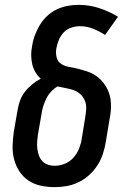

<svg xmlns="http://www.w3.org/2000/svg" viewBox="-20 -763 540 791"><path d="M205 8Q176 8 148 2Q120 -4 97.5 -19Q75 -34 60 -57Q45 -80 38 -107Q31 -134 32 -163Q33 -192 37 -221L52 -307Q55 -327 62 -347Q69 -367 82 -384Q95 -401 112 -415Q129 -429 148 -439Q135 -450 126 -465.5Q117 -481 113 -498Q109 -515 108.5 -534Q108 -553 112 -571Q115 -594 123 -616Q131 -638 143.5 -659Q156 -680 173.5 -696.5Q191 -713 212.5 -723.5Q234 -734 257 -738.5Q280 -743 303 -743Q348 -743 389 -729.5Q430 -716 466 -694L413 -619Q390 -634 364 -644.5Q338 -655 309 -655Q291 -655 273 -649Q255 -643 242 -629Q229 -615 222 -597.5Q215 -580 212 -563Q209 -544 213.5 -526Q218 -508 233 -499Q248 -490 266 -487Q284 -484 302 -479.5Q320 -475 337 -469.5Q354 -464 369 -455Q384 -446 396 -433.5Q408 -421 417 -406Q426 -391 431 -374Q436 -357 437 -338.5Q438 -320 436 -301.5Q434 -283 430 -264L416 -179Q412 -154 404 -129.5Q396 -105 382 -83Q368 -61 348 -42.5Q328 -24 304 -12.5Q280 -1 255 3.5Q230 8 205 8ZM205 -80Q226 -80 247 -88.5Q268 -97 283 -114Q298 -131 306 -151.5Q314 -172 317 -193L331 -279Q334 -296 335 -314Q336 -332 330 -347.5Q324 -363 311.5 -374.5Q299 -386 283.5 -391.5Q268 -397 251 -400Q234 -403 217 -407Q202 -398 190 -385Q178 -372 170.5 -356.5Q163 -341 158 -325Q153 -309 151 -293L136 -207Q134 -193 133 -178Q132 -163 134 -149Q136 -135 140.5 -122Q145 -109 154.5 -99Q164 -89 177.5 -84.5Q191 -80 205 -80Z"/></svg>

Font: Iosevka Curly Slab SmBdObl
Style: Regular
Weight: 600
Italic angle: -9°
Monospace: yes
Designer: Belleve Invis
Foundry: Belleve Invis
Version: Version 11.0.0; ttfautohint (v1.8.3)